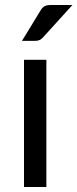

<svg xmlns="http://www.w3.org/2000/svg" viewBox="-20 -744 308 764"><path d="M164.5 0H75.5V-506H164.5ZM120.5 -581.5H67.5L141.5 -702.5Q148 -714 156.8 -719Q165.5 -724 181 -724H268L151.5 -595.5Q144.5 -588 137.5 -584.8Q130.5 -581.5 120.5 -581.5Z"/></svg>

Font: Verano Sans
Style: Regular
Weight: 400
Designer: Lukasz Dziedzic with Adam Twardoch and Botio Nikoltchev
Foundry: tyPoland Lukasz Dziedzic
Version: Version 3.001;December 28, 2019;FontCreator 12.0.0.2547 64-b